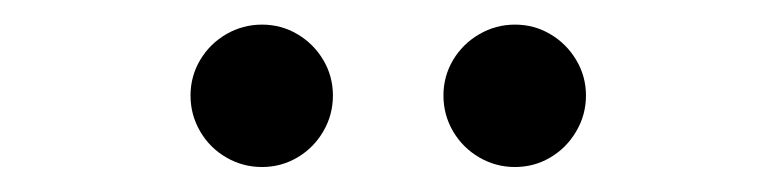

<svg xmlns="http://www.w3.org/2000/svg" viewBox="-20 -771 631 156"><path d="M340.3 -693.4Q340.3 -709 348.1 -722.2Q356 -735.4 369.4 -743.2Q382.8 -751 398.4 -751Q414.1 -751 427.2 -743.2Q440.4 -735.4 448.2 -722.2Q456.1 -709 456.1 -693.4Q456.1 -677.7 448.2 -664.3Q440.4 -650.9 427.2 -643.1Q414.1 -635.3 398.4 -635.3Q382.8 -635.3 369.4 -643.1Q356 -650.9 348.1 -664.3Q340.3 -677.7 340.3 -693.4ZM134.8 -693.4Q134.8 -709 142.6 -722.2Q150.4 -735.4 163.8 -743.2Q177.2 -751 192.9 -751Q208.5 -751 221.7 -743.2Q234.9 -735.4 242.7 -722.2Q250.5 -709 250.5 -693.4Q250.5 -677.7 242.7 -664.3Q234.9 -650.9 221.7 -643.1Q208.5 -635.3 192.9 -635.3Q177.2 -635.3 163.8 -643.1Q150.4 -650.9 142.6 -664.3Q134.8 -677.7 134.8 -693.4Z"/></svg>

Font: Raveo Variable
Style: Regular
Weight: 400
Designer: Jakub Foglar, Rasmus Andersson (Inter)
Foundry: Jakubfoglar.com
Version: Version 1.000;Glyphs 3.2.3 (3260)